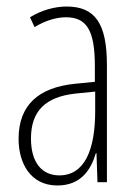

<svg xmlns="http://www.w3.org/2000/svg" viewBox="-20 -559 416 589"><path d="M184 -539C147 -539 106 -527 72 -506L86 -476C123 -498 156 -506 182 -506C245 -506 271 -468 271 -356V-308L210 -302C100 -291 37 -238 37 -133C37 -59 73 10 156 10C228 10 259 -38 274 -89H276L279 0H308V-359C308 -487 272 -539 184 -539ZM212 -272 272 -278V-218C272 -100 240 -21 162 -21C108 -21 75 -61 75 -134C75 -218 119 -262 212 -272Z"/></svg>

Font: Noto Sans ExtraCondensed ExtraLight
Style: Regular
Weight: 200
Width: 2
Designer: Monotype Design Team
Foundry: Monotype Imaging Inc.
Version: Version 2.013